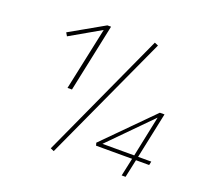

<svg xmlns="http://www.w3.org/2000/svg" viewBox="-116 -794 985 931"><g transform="rotate(20 376.5 -329.0)"><path d="M305 -660 231 -309H208L277 -633L120 -543L110 -560L286 -660ZM232 -6 531 -660 550 -652 250 2ZM708 -93H640L620 0H600L620 -93H434L430 -107L670 -349H694L644 -112H712ZM624 -112 668 -323 460 -112Z"/></g></svg>

Font: Ysabeau Extralight
Style: Italic
Weight: 200
Italic angle: -12°
Designer: Christian Thalmann (Catharsis Fonts)
Version: Version 0.003